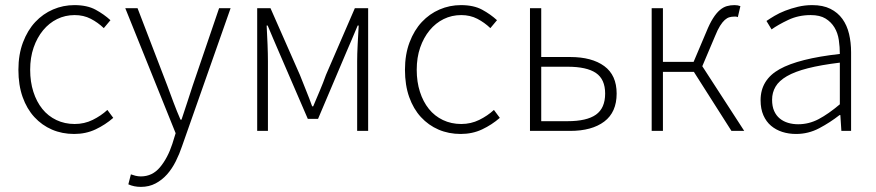

<svg xmlns="http://www.w3.org/2000/svg" viewBox="-20 -512 3428 751"><path d="M270 12Q223 12 183.5 -5Q144 -22 114.5 -54Q85 -86 68.5 -132.5Q52 -179 52 -239Q52 -299 70 -346.5Q88 -394 118 -426Q148 -458 187.5 -475Q227 -492 271 -492Q321 -492 354 -474Q387 -456 412 -433L386 -402Q363 -424 335 -438.5Q307 -453 272 -453Q235 -453 203.5 -437.5Q172 -422 148.5 -393.5Q125 -365 111.5 -326Q98 -287 98 -239Q98 -192 110.5 -153Q123 -114 145.5 -86Q168 -58 200.5 -42.5Q233 -27 272 -27Q310 -27 342.5 -43Q375 -59 400 -82L423 -51Q392 -24 354 -6Q316 12 270 12Z M531 219Q504 219 482 209L492 170Q500 173 510 175.5Q520 178 531 178Q576 178 606 142Q636 106 654 51L667 9L470 -480H518L634 -178Q645 -148 658.5 -112Q672 -76 686 -44H690Q701 -76 712.5 -112Q724 -148 734 -178L837 -480H882L692 60Q682 90 667.5 119Q653 148 633.5 170Q614 192 588.5 205.5Q563 219 531 219Z M986 0V-480H1038L1153 -219Q1165 -188 1177.5 -157.5Q1190 -127 1201 -96H1205Q1218 -127 1231 -157.5Q1244 -188 1255 -219L1368 -480H1420V0H1377V-272Q1377 -300 1379 -338.5Q1381 -377 1383 -412H1379Q1368 -386 1357.5 -361Q1347 -336 1336 -311L1224 -47H1184L1070 -311Q1059 -336 1048.5 -361Q1038 -386 1027 -412H1023Q1025 -377 1026.5 -338.5Q1028 -300 1028 -272V0Z M1782 12Q1735 12 1695.5 -5Q1656 -22 1626.5 -54Q1597 -86 1580.5 -132.5Q1564 -179 1564 -239Q1564 -299 1582 -346.5Q1600 -394 1630 -426Q1660 -458 1699.5 -475Q1739 -492 1783 -492Q1833 -492 1866 -474Q1899 -456 1924 -433L1898 -402Q1875 -424 1847 -438.5Q1819 -453 1784 -453Q1747 -453 1715.5 -437.5Q1684 -422 1660.5 -393.5Q1637 -365 1623.5 -326Q1610 -287 1610 -239Q1610 -192 1622.5 -153Q1635 -114 1657.5 -86Q1680 -58 1712.5 -42.5Q1745 -27 1784 -27Q1822 -27 1854.5 -43Q1887 -59 1912 -82L1935 -51Q1904 -24 1866 -6Q1828 12 1782 12Z M2053 0V-480H2097V-289H2210Q2295 -289 2343.5 -253.5Q2392 -218 2392 -146Q2392 -73 2343.5 -36.5Q2295 0 2210 0ZM2097 -38H2200Q2275 -38 2311 -63.5Q2347 -89 2347 -146Q2347 -202 2311 -226.5Q2275 -251 2200 -251H2097Z M2529 0V-480H2573V-270H2693L2743 -388Q2756 -420 2769 -440.5Q2782 -461 2795.5 -472.5Q2809 -484 2823 -488Q2837 -492 2853 -492Q2866 -492 2876 -488L2866 -445Q2861 -447 2858.5 -447Q2856 -447 2851 -447Q2842 -447 2833 -444.5Q2824 -442 2815 -434Q2806 -426 2796.5 -411Q2787 -396 2777 -371L2727 -253L2891 0H2841L2694 -231H2573V0Z M3094 12Q3065 12 3040 4Q3015 -4 2996 -20Q2977 -36 2966 -61Q2955 -86 2955 -120Q2955 -200 3029.5 -241.5Q3104 -283 3265 -301Q3265 -328 3261 -355.5Q3257 -383 3244 -404.5Q3231 -426 3209 -439.5Q3187 -453 3151 -453Q3103 -453 3063 -434Q3023 -415 2998 -397L2978 -430Q2991 -439 3009.5 -450Q3028 -461 3051 -470Q3074 -479 3101 -485.5Q3128 -492 3157 -492Q3199 -492 3228 -477.5Q3257 -463 3275 -438Q3293 -413 3301 -379.5Q3309 -346 3309 -307V0H3271L3267 -62H3264Q3227 -33 3184.5 -10.5Q3142 12 3094 12ZM3102 -26Q3144 -26 3182 -46Q3220 -66 3265 -104V-267Q3191 -258 3140 -245Q3089 -232 3058 -214Q3027 -196 3013.5 -173Q3000 -150 3000 -122Q3000 -96 3008 -78Q3016 -60 3030 -48.5Q3044 -37 3062.5 -31.5Q3081 -26 3102 -26Z"/></svg>

Font: Giro Light
Style: Regular
Weight: 300
Designer: Paul D. Hunt
Foundry: Adobe Systems Incorporated
Version: Version 1.000;PS 1.0;hotconv 1.0.88;makeotf.lib2.5.647800